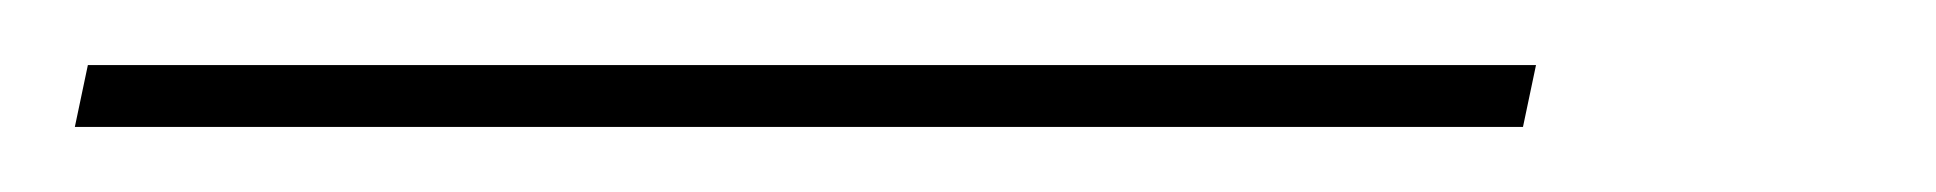

<svg xmlns="http://www.w3.org/2000/svg" viewBox="-20 12 595 59"><path d="M3 51 7 32H452L448 51Z"/></svg>

Font: DM Sans Thin
Style: Italic
Weight: 250
Italic angle: -10°
Designer: Colophon Foundry, Jonny Pinhorn
Foundry: Colophon Foundry
Version: Version 4.004;gftools[0.9.30]